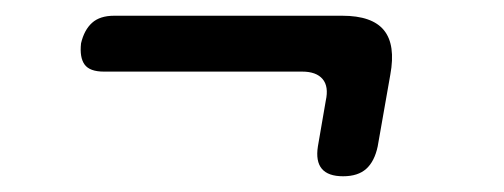

<svg xmlns="http://www.w3.org/2000/svg" viewBox="-20 -411 640 244"><path d="M460 -225Q456 -206 445.5 -196.5Q435 -187 416 -187Q397 -187 389 -196.5Q381 -206 384 -225L394 -283Q398 -301 390 -310.5Q382 -320 364 -320H112Q94 -320 87.5 -329Q81 -338 83 -356Q87 -373 97 -382Q107 -391 125 -391H415Q453 -391 468 -372.5Q483 -354 476 -316Z"/></svg>

Font: Maple Mono NL Light
Style: Italic
Weight: 300
Italic angle: -10°
Monospace: yes
Designer: subframe7536
Version: Version 7.000